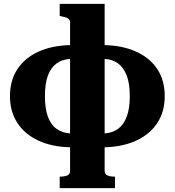

<svg xmlns="http://www.w3.org/2000/svg" viewBox="-20 -757 910 1000"><path d="M525 -737V133Q525 151 540 157Q555 163 577 163H579V223H291V163H293Q315 163 330 157Q345 151 345 133V-639Q345 -655 334.5 -661Q324 -667 300 -672L291 -674V-737ZM345 -522V-450Q304 -448 274.5 -426.5Q245 -405 229.5 -363.5Q214 -322 214 -256Q214 -191 229.5 -149Q245 -107 274.5 -86Q304 -65 345 -62V10Q251 8 180.5 -24.5Q110 -57 71 -116Q32 -175 32 -256Q32 -339 71 -397.5Q110 -456 180.5 -488Q251 -520 345 -522ZM525 10V-62Q566 -65 595 -86Q624 -107 640 -149Q656 -191 656 -256Q656 -322 640 -363.5Q624 -405 595 -426.5Q566 -448 525 -450V-522Q618 -520 689 -488Q760 -456 799 -397.5Q838 -339 838 -256Q838 -175 799 -116Q760 -57 689 -24.5Q618 8 525 10Z"/></svg>

Font: Roboto Serif 36pt
Style: Bold
Weight: 700
Version: Version 1.008